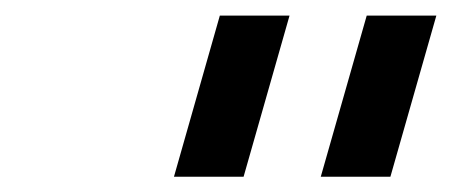

<svg xmlns="http://www.w3.org/2000/svg" viewBox="-20 -758 586 249"><path d="M455.6 -737.8H545.9L486.3 -528.8H396ZM265.1 -737.8H355.5L295.9 -528.8H205.6Z"/></svg>

Font: Cantarell
Style: Italic
Weight: 400
Italic angle: -16°
Designer: Dave Crossland
Version: Version 1.004